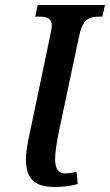

<svg xmlns="http://www.w3.org/2000/svg" viewBox="-20 -734 437 763"><path d="M198 9C224 9 255 7 289 -3L284 -52C270 -48 257 -45 240 -45C211 -45 199 -64 199 -102C199 -128 205 -165 213 -206L293 -584C308 -658 331 -668 377 -668H387L397 -714H130L120 -668H131C163 -668 186 -663 186 -632C186 -625 183 -611 180 -595L94 -185C90 -165 83 -128 83 -103C83 -20 120 9 198 9Z"/></svg>

Font: Noto Serif Condensed Semi
Style: Italic
Weight: 600
Width: 3
Italic angle: -12°
Designer: Monotype Design Team
Foundry: Monotype Imaging Inc.
Version: Version 1.901